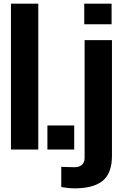

<svg xmlns="http://www.w3.org/2000/svg" viewBox="-20 -820 676 1053"><path d="M40 0V-800H190V0ZM240 0V-132H387V0ZM442 -687V-800H592V-687ZM389 213Q372 213 353 211Q334 209 316 206V95Q329.5 95.5 352.2 96.2Q375 97 389 97Q414.5 97 429.2 84Q444 71 444 47V-600H594V35Q594 130 543.2 171.5Q492.5 213 389 213Z"/></svg>

Font: Big Shoulders Stencil Display Thin Black
Style: Regular
Weight: 900
Version: Version 2.001